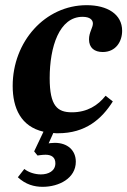

<svg xmlns="http://www.w3.org/2000/svg" viewBox="-20 -501 492 742"><path d="M145 221C208 221 273 188 273 124C273 80 241 51 192 51C180 51 168 53 168 53L186 13C192 14 198 14 204 14C311 14 373 -41 416 -109L388 -131C359 -94 317 -67 258 -67C202 -67 172 -91 172 -199C172 -320 209 -436 299 -436C329 -436 339 -423 339 -410C339 -394 324 -376 324 -349C324 -316 345 -300 377 -300C428 -300 452 -341 452 -382C452 -446 395 -481 315 -481C154 -481 29 -340 29 -169C29 -83 61 -12 148 8L112 84L125 100C125 100 143 97 156 97C179 97 194 107 194 130C194 160 167 173 138 173C115 173 90 165 74 152L49 184C79 212 112 221 145 221Z"/></svg>

Font: STIX Two Text
Style: Bold Italic
Weight: 700
Italic angle: -12°
Designer: Ross Mills, John Hudson & Paul Hanslow, Tiro Typeworks Ltd; with prior portions MicroPress Inc. and Coen Hoffman, Elsevi
Foundry: Tiro Typeworks Ltd
Version: Version 2.13 b171